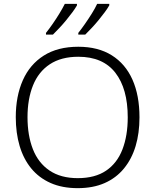

<svg xmlns="http://www.w3.org/2000/svg" viewBox="-20 -968 808 998"><path d="M705 -358Q705 -276 685 -209Q665 -142 624.5 -92.5Q584 -43 524 -16.5Q464 10 384 10Q303 10 242.5 -17Q182 -44 142 -93Q102 -142 82 -209.5Q62 -277 62 -359Q62 -468 98.5 -550.5Q135 -633 207.5 -679Q280 -725 387 -725Q490 -725 561 -680.5Q632 -636 668.5 -554Q705 -472 705 -358ZM123 -359Q123 -264 151 -192.5Q179 -121 237.5 -81.5Q296 -42 384 -42Q474 -42 531.5 -81Q589 -120 616.5 -191.5Q644 -263 644 -358Q644 -507 579.5 -590Q515 -673 387 -673Q298 -673 239 -634Q180 -595 151.5 -524Q123 -453 123 -359ZM548 -940Q539 -924 524.5 -904.5Q510 -885 492.5 -863.5Q475 -842 457 -823Q439 -804 423 -788H387V-797Q403 -817 421.5 -843.5Q440 -870 457.5 -898Q475 -926 485 -948H548ZM380 -940Q371 -924 356.5 -904.5Q342 -885 324.5 -863.5Q307 -842 289 -823Q271 -804 255 -788H219V-797Q235 -817 253.5 -843.5Q272 -870 289 -898Q306 -926 317 -948H380Z"/></svg>

Font: Noto Sans Georgian Light
Style: Regular
Weight: 300
Version: Version 2.002